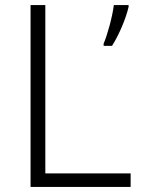

<svg xmlns="http://www.w3.org/2000/svg" viewBox="-20 -734 555 754"><path d="M100 0H493V-53H158V-714H100ZM485 -707V-714H427C422 -671 402 -597 387 -563V-554H420C449 -600 475 -663 485 -707Z"/></svg>

Font: Noto Sans Kannada Light
Style: Regular
Weight: 300
Designer: Jelle Bosma - Monotype Design Team
Foundry: Monotype Imaging Inc.
Version: Version 2.005